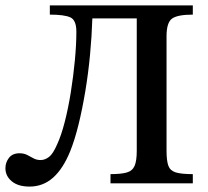

<svg xmlns="http://www.w3.org/2000/svg" viewBox="-37 -677 767 709"><path d="M72 12Q30 12 6.5 -7.5Q-17 -27 -17 -56Q-17 -77 -4 -94Q9 -111 35 -111Q51 -111 63 -105Q75 -99 86.5 -92.5Q98 -86 113 -86Q129 -86 144 -97.5Q159 -109 174 -144Q189 -176 202 -226.5Q215 -277 224.5 -336.5Q234 -396 239.5 -454.5Q245 -513 245 -560Q245 -603 222.5 -613Q200 -623 147 -623V-657H675V-623Q619 -623 598.5 -608.5Q578 -594 578 -543V-120Q578 -84 584.5 -65.5Q591 -47 611.5 -40.5Q632 -34 675 -34V0H371V-34Q410 -34 431 -40Q452 -46 460 -64.5Q468 -83 468 -120V-609H304Q302 -544 295.5 -475Q289 -406 278 -340Q267 -274 253 -217Q239 -160 222 -118Q196 -54 159 -21Q122 12 72 12Z"/></svg>

Font: STIX Two Text Medium
Style: Regular
Weight: 500
Designer: Ross Mills, John Hudson & Paul Hanslow, Tiro Typeworks Ltd; with prior portions MicroPress Inc., and Coen Hoffman.
Foundry: Tiro Typeworks Ltd
Version: Version 2.13 b171